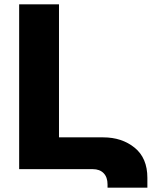

<svg xmlns="http://www.w3.org/2000/svg" viewBox="-20 -777 697 882"><path d="M454 -146Q540 -146 598.5 -98.5Q657 -51 657 40V85H474V70Q474 37 456 18.5Q438 0 406 0H68V-757H251V-146Z"/></svg>

Font: Montserrat arm
Style: Bold
Weight: 700
Designer: Julieta Ulanovsky
Foundry: Julieta Ulanovsky
Version: Version 6.000;PS 006.000;hotconv 1.0.88;makeotf.lib2.5.64775